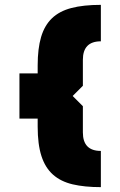

<svg xmlns="http://www.w3.org/2000/svg" viewBox="-20 -770 495 790"><path d="M135 -468V-501Q135 -570 149 -617.5Q163 -665 193.5 -694.5Q224 -724 273.5 -737Q323 -750 395 -750V-600Q321 -600 321 -524V-417L279 -375L321 -333V-225Q321 -149 395 -149V0Q328 0 279 -11.5Q230 -23 198 -51.5Q166 -80 150.5 -128Q135 -176 135 -249V-282H60V-468Z"/></svg>

Font: Black Han Sans
Style: Regular
Weight: 400
Width: 7
Designer: ZESSTYPE
Foundry: ZESSTYPE
Version: Version 1.00